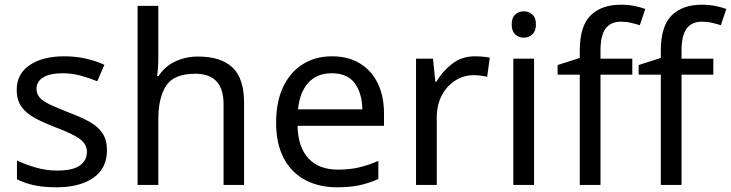

<svg xmlns="http://www.w3.org/2000/svg" viewBox="-20 -785 3103 815"><path d="M434 -148Q434 -70 376 -30Q318 10 220 10Q164 10 123.5 1Q83 -8 52 -24V-104Q84 -88 129.5 -74.5Q175 -61 222 -61Q289 -61 319 -82.5Q349 -104 349 -140Q349 -160 338 -176Q327 -192 298.5 -208Q270 -224 217 -244Q165 -264 128 -284Q91 -304 71 -332Q51 -360 51 -404Q51 -472 106.5 -509Q162 -546 252 -546Q301 -546 343.5 -536.5Q386 -527 423 -510L393 -440Q359 -454 322 -464Q285 -474 246 -474Q192 -474 163.5 -456.5Q135 -439 135 -409Q135 -387 148 -371.5Q161 -356 191.5 -341.5Q222 -327 273 -307Q324 -288 360 -268Q396 -248 415 -219.5Q434 -191 434 -148Z M652 -537Q652 -497 647 -462H653Q679 -503 723.5 -524Q768 -545 820 -545Q918 -545 967 -498.5Q1016 -452 1016 -349V0H929V-343Q929 -472 809 -472Q719 -472 685.5 -421.5Q652 -371 652 -277V0H564V-760H652Z M1389 -546Q1458 -546 1507.5 -516Q1557 -486 1583.5 -431.5Q1610 -377 1610 -304V-251H1243Q1245 -160 1289.5 -112.5Q1334 -65 1414 -65Q1465 -65 1504.5 -74.5Q1544 -84 1586 -102V-25Q1545 -7 1505 1.5Q1465 10 1410 10Q1334 10 1275.5 -21Q1217 -52 1184.5 -113.5Q1152 -175 1152 -264Q1152 -352 1181.5 -415Q1211 -478 1264.5 -512Q1318 -546 1389 -546ZM1388 -474Q1325 -474 1288.5 -433.5Q1252 -393 1245 -321H1518Q1517 -389 1486 -431.5Q1455 -474 1388 -474Z M1996 -546Q2011 -546 2028.5 -544.5Q2046 -543 2059 -540L2048 -459Q2035 -462 2019.5 -464Q2004 -466 1990 -466Q1949 -466 1913 -443.5Q1877 -421 1855.5 -380.5Q1834 -340 1834 -286V0H1746V-536H1818L1828 -438H1832Q1858 -482 1899 -514Q1940 -546 1996 -546Z M2204 -737Q2224 -737 2239.5 -723.5Q2255 -710 2255 -681Q2255 -653 2239.5 -639Q2224 -625 2204 -625Q2182 -625 2167 -639Q2152 -653 2152 -681Q2152 -710 2167 -723.5Q2182 -737 2204 -737ZM2247 -536V0H2159V-536Z M2664 -468H2529V0H2441V-468H2347V-509L2441 -539V-570Q2441 -674 2487 -719.5Q2533 -765 2615 -765Q2647 -765 2673.5 -759.5Q2700 -754 2719 -747L2696 -678Q2680 -683 2659 -688Q2638 -693 2616 -693Q2572 -693 2550.5 -663.5Q2529 -634 2529 -571V-536H2664Z M3008 -468H2873V0H2785V-468H2691V-509L2785 -539V-570Q2785 -674 2831 -719.5Q2877 -765 2959 -765Q2991 -765 3017.5 -759.5Q3044 -754 3063 -747L3040 -678Q3024 -683 3003 -688Q2982 -693 2960 -693Q2916 -693 2894.5 -663.5Q2873 -634 2873 -571V-536H3008Z"/></svg>

Font: Noto Sans Lydian
Style: Regular
Weight: 400
Designer: Monotype Design Team
Foundry: Monotype Imaging Inc.
Version: Version 2.002; ttfautohint (v1.8.4.7-5d5b)